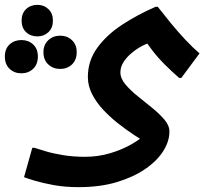

<svg xmlns="http://www.w3.org/2000/svg" viewBox="-129 -507 858 791"><path d="M195 264Q138 264 92 255.5Q46 247 14.5 237.5Q-17 228 -30 223L4 102H13Q29 107 58.5 116Q88 125 130 132Q172 139 221 139Q275 139 324 124.5Q373 110 412.5 87.5Q452 65 474 41L475 82Q452 68 421 47.5Q390 27 357 1Q324 -25 296 -55Q268 -85 250.5 -119Q233 -153 233 -190Q233 -256 271 -309Q309 -362 372.5 -404Q436 -446 512 -479H521Q545 -448 574.5 -412Q604 -376 634.5 -343.5Q665 -311 693 -287L618 -186H609Q577 -214 549 -242Q521 -270 498 -300Q475 -330 454 -362L497 -332Q493 -333 478 -327.5Q463 -322 444.5 -311Q426 -300 408 -284Q390 -268 378.5 -249Q367 -230 367 -209Q367 -184 387.5 -159.5Q408 -135 438 -111Q468 -87 498 -62.5Q528 -38 548.5 -14Q569 10 569 35Q569 75 543.5 115.5Q518 156 469 189.5Q420 223 351.5 243.5Q283 264 195 264ZM25 -357Q-3 -357 -21.5 -374.5Q-40 -392 -40 -422Q-40 -452 -21.5 -469.5Q-3 -487 25 -487Q52 -487 70.5 -469.5Q89 -452 89 -422Q89 -392 70.5 -374.5Q52 -357 25 -357ZM119 -223Q90 -223 70 -241.5Q50 -260 50 -292Q50 -323 70 -341.5Q90 -360 119 -360Q148 -360 167.5 -341.5Q187 -323 187 -292Q187 -260 167.5 -241.5Q148 -223 119 -223ZM-41 -205Q-70 -205 -89.5 -223.5Q-109 -242 -109 -274Q-109 -306 -89.5 -324Q-70 -342 -41 -342Q-12 -342 7.5 -324Q27 -306 27 -274Q27 -242 7.5 -223.5Q-12 -205 -41 -205Z"/></svg>

Font: Kufam SemiBold
Style: Italic
Weight: 600
Italic angle: -11°
Designer: Artur Schmal
Foundry: Original Type
Version: Version 1.301; ttfautohint (v1.8.3)